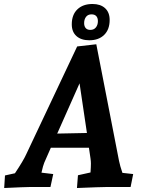

<svg xmlns="http://www.w3.org/2000/svg" viewBox="-20 -938 739 963"><path d="M5 -58 55 -69Q97 -132 111 -163L367 -705L463 -716L577 -131Q582 -106 594 -71L648 -65L635 0H512Q486 0 366 5L371 -59L434 -73Q436 -101 436 -118Q436 -129 434 -143L426 -197H235L202 -122Q196 -108 188 -72L247 -65L233 0H128Q106 0 1 5ZM416 -271 379 -520 267 -268ZM340 -816Q340 -864 368 -891Q396 -918 444 -918Q484 -918 507 -897Q530 -876 530 -838Q530 -790 502.5 -763Q475 -736 428 -736Q387 -736 363.5 -757Q340 -778 340 -816ZM471 -832Q471 -848 463 -857Q455 -866 439 -866Q421 -866 411.5 -853.5Q402 -841 402 -822Q402 -806 410 -797Q418 -788 433 -788Q451 -788 461 -800.5Q471 -813 471 -832Z"/></svg>

Font: Andada Pro ExtraBold
Style: Italic
Weight: 800
Italic angle: -6.99998°
Designer: Carolina Giovagnoli
Foundry: Huerta Tipografica
Version: Version 3.005; ttfautohint (v1.8.4)